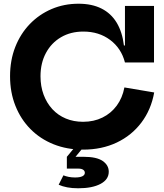

<svg xmlns="http://www.w3.org/2000/svg" viewBox="-20 -791 879 1031"><path d="M426 12.5Q340 12.5 268 -16.2Q196 -45 143.8 -97.8Q91.5 -150.5 62.8 -222.8Q34 -295 34 -381.5Q34 -467.5 62 -538.8Q90 -610 140.2 -662Q190.5 -714 257.2 -742.5Q324 -771 401.5 -771Q473.5 -771 524.8 -745.2Q576 -719.5 606.2 -669.8Q636.5 -620 645.5 -547H682.5L651 -455.5Q631.5 -531.5 571.5 -576.5Q511.5 -621.5 427.5 -621.5Q359.5 -621.5 307.8 -591.2Q256 -561 226.8 -506.8Q197.5 -452.5 197.5 -381.5Q197.5 -327.5 214.2 -282.5Q231 -237.5 261.2 -204.8Q291.5 -172 333.5 -154.5Q375.5 -137 426 -137Q484 -137 530.2 -159.8Q576.5 -182.5 607 -224Q637.5 -265.5 648 -321.5L808 -294.5Q791.5 -202 739.2 -132.8Q687 -63.5 606.8 -25.5Q526.5 12.5 426 12.5ZM651 -455.5V-759H807V-455.5ZM320.5 150.5Q332.5 155.5 348.8 158.8Q365 162 383 162Q409 162 422.2 155.5Q435.5 149 435.5 137Q435.5 126.5 426.5 120.5Q417.5 114.5 402 114.5H339V51H430Q499 51 531.5 73.5Q564 96 564 131Q564 173 519.8 196.5Q475.5 220 400 220Q367 220 341 215Q315 210 295 201ZM406 -30H452.5L385.5 51H339Z"/></svg>

Font: Hepta Slab ExtraLight
Style: Bold
Weight: 700
Version: Version 1.102